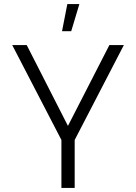

<svg xmlns="http://www.w3.org/2000/svg" viewBox="-20 -921 667 941"><path d="M587 -700 346 -235V0H281V-235L40 -700H111L313 -304L516 -700ZM284 -768H329L369 -901H310Z"/></svg>

Font: Kulim Park Light
Style: Regular
Weight: 300
Designer: Noponies / Dale Sattler
Foundry: Noponies
Version: Version 1.000; ttfautohint (v1.8.3)